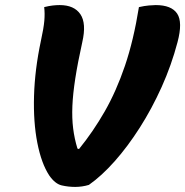

<svg xmlns="http://www.w3.org/2000/svg" viewBox="-20 -728 729 756"><path d="M215 -708Q272 -708 296.5 -672Q321 -636 304 -562Q286 -481 276.5 -419.5Q267 -358 265 -310.5Q263 -263 268 -222.5Q273 -182 285 -143L291 -141Q347 -210 392.5 -289.5Q438 -369 472 -469Q506 -569 527 -700Q549 -705 566.5 -706.5Q584 -708 593 -708Q655 -708 677.5 -674.5Q700 -641 679 -562Q655 -471 616.5 -385.5Q578 -300 530.5 -225.5Q483 -151 431.5 -93Q380 -35 330 0Q317 4 303 6Q289 8 276 8Q249 8 223 2Q197 -4 174 -37Q143 -84 127 -165.5Q111 -247 114 -350.5Q117 -454 141 -567Q152 -617 154.5 -646Q157 -675 154 -700Q174 -705 188.5 -706.5Q203 -708 215 -708Z"/></svg>

Font: Recursive Sn Csl St XBd
Style: Italic
Weight: 800
Italic angle: -15°
Version: Version 1.079;hotconv 1.0.112;makeotfexe 2.5.65598; ttfautoh